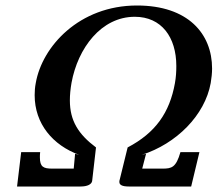

<svg xmlns="http://www.w3.org/2000/svg" viewBox="-20 -678 791 698"><path d="M511 -119 495 -115C621 -155 725 -259 746 -376C749 -394 751 -412 751 -429C751 -555 664 -658 478 -658C268 -658 133 -509 110 -376C107 -361 106 -346 106 -332C106 -228 172 -150 268 -115L253 -119C251 -101 250 -84 248 -65H170C138 -65 125 -71 125 -106C125 -111 125 -118 126 -125H57L42 0H273C298 0 313 -8 315 -20L329 -142C265 -190 234 -239 234 -313C234 -333 236 -354 240 -377C263 -503 348 -617 470 -617C567 -617 621 -543 621 -438C621 -418 619.9 -398 616 -376C596.7 -268.1 545 -195 444 -142L414 -20V-16C414 -6 424 0 448 0H675L705 -125H636C620 -69 604 -65 571 -65H497Z"/></svg>

Font: Linux Libertine O
Style: Bold Italic
Weight: 700
Italic angle: -11.5°
Designer: Philipp H. Poll
Foundry: Philipp H. Poll
Version: Version 4.1.0